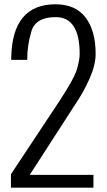

<svg xmlns="http://www.w3.org/2000/svg" viewBox="-20 -872 495 892"><path d="M350.1 -621.1Q350.1 -792.5 238.8 -792.5Q146 -792.5 126.2 -727.5Q106.4 -662.6 106.4 -593.8H32.2V-605Q37.1 -852.1 237.8 -852.1Q330.6 -852.1 377.4 -790.8Q424.3 -729.5 424.3 -621.6Q424.3 -570.3 395.8 -506.1Q367.2 -441.9 329.6 -387.2L118.2 -59.6H414.1V0H30.8V-62.5L256.3 -402.8Q325.7 -508.8 337.9 -551.8Q350.1 -594.7 350.1 -621.1Z"/></svg>

Font: Oswald-Light
Style: Light
Weight: 300
Designer: vernon adams
Foundry: vernon adams
Version: Version ; ttfautohint (v0.92.18-e454-dirty) -l 8 -r 50 -G 20